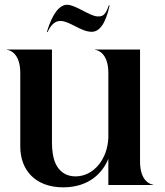

<svg xmlns="http://www.w3.org/2000/svg" viewBox="-20 -794 710 824"><path d="M251 10C362 10 420.5 -52 445 -112.5V0H637.5V-1.5C632.5 -1.5 581 -10 581 -100.5V-581.5H388V-580C393.5 -580 445 -571.5 445 -481V-204.5C442 -110.5 381.5 -37 304 -37C263 -37 235 -58 219.5 -90C206.5 -117.5 203 -152 203 -182.5V-581.5H10V-580C15.5 -580 67 -571.5 67 -481V-165.5C67 -113 84 -71.5 111.5 -42.5C144.5 -7.5 194 10 251 10ZM181 -656.5H184C202 -694 220.5 -704 239 -704C279.5 -704 327 -657.5 373.5 -657.5C405 -657.5 432.5 -688 450.5 -771H447C431.5 -724.5 417.5 -723.5 399.5 -723.5C366.5 -723.5 305 -773.5 268 -773.5C236 -773.5 205 -737 181 -656.5Z"/></svg>

Font: Beautique Display
Style: Bold
Weight: 700
Designer: Nhat-Quang Ngo
Version: Version 1.100;Glyphs 3.2.3 (3260)